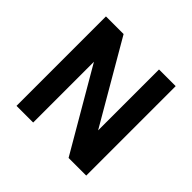

<svg xmlns="http://www.w3.org/2000/svg" viewBox="-176 -919 1108 1108"><g transform="rotate(45 378.5 -365.0)"><path d="M527 -730H663V0H519L230 -496V0H94V-730H238L527 -233Z"/></g></svg>

Font: Sintony
Style: Bold
Weight: 700
Designer: Eduardo Rodriguez Tunni
Foundry: Eduardo Rodriguez Tunni
Version: Version 1.001